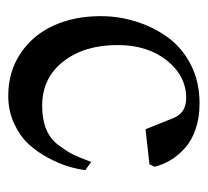

<svg xmlns="http://www.w3.org/2000/svg" viewBox="-39 -459 508 470"><g transform="rotate(90 215.0 -224.0)"><path d="M232.9 -458.5Q267.6 -458.5 295.7 -449Q323.7 -439.5 342 -423.1Q360.4 -406.7 371.6 -388.2Q382.8 -369.6 388.2 -348.6L382.3 -335.9L296.4 -326.2L269 -394.5Q256.3 -425.8 220.2 -425.8Q166 -425.8 128.2 -378.7Q90.3 -331.5 90.3 -257.8Q90.3 -176.3 130.6 -124.8Q170.9 -73.2 239.3 -73.2Q272 -73.2 296.1 -83Q320.3 -92.8 335.7 -113.8Q351.1 -134.8 357.9 -148.2Q364.7 -161.6 374 -187Q375.5 -191.4 376.5 -193.4L396.5 -178.7Q394 -159.7 387.5 -137.5Q380.9 -115.2 366.7 -88.4Q352.5 -61.5 333 -40.3Q313.5 -19 282.5 -4.6Q251.5 9.8 214.8 9.8Q154.8 9.8 109.9 -20.8Q64.9 -51.3 42.2 -102.1Q19.5 -152.8 19.5 -216.3Q19.5 -260.3 32.5 -302.2Q45.4 -344.2 70.6 -379.6Q95.7 -415 137.7 -436.8Q179.7 -458.5 232.9 -458.5Z"/></g></svg>

Font: Happy Times at the IKOB
Style: Regular
Weight: 400
Designer: Lucas Le Bihan
Foundry: Lucas Le Bihan
Version: Version 1.000;PS 1.0;hotconv 1.0.88;makeotf.lib2.5.647800